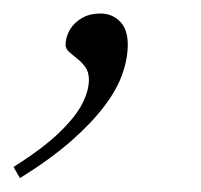

<svg xmlns="http://www.w3.org/2000/svg" viewBox="-95 -108 298 284"><path d="M-75 139Q-31.5 111.5 -7.2 88Q17 64.5 26.8 45.2Q36.5 26 36.5 10Q36.5 -1.5 31.2 -8.8Q26 -16 19.2 -21.2Q12.5 -26.5 7.2 -31.2Q2 -36 2 -41.5Q2 -53 8.2 -63.8Q14.5 -74.5 26 -81.2Q37.5 -88 53.5 -88Q71 -88 82.5 -76.2Q94 -64.5 94 -42Q94 -21.5 86 1.5Q78 24.5 59.2 49.2Q40.5 74 10 100.8Q-20.5 127.5 -65.5 155.5Z"/></svg>

Font: Newsreader 24pt Light
Style: Italic
Weight: 300
Italic angle: -17°
Designer: Hugues Gentile
Foundry: Production Type
Version: Version 1.003